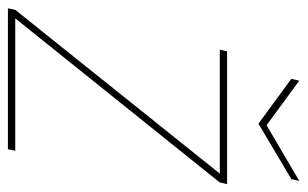

<svg xmlns="http://www.w3.org/2000/svg" viewBox="-180 -596 758 473"><g transform="rotate(90 198.5 -359.0)"><path d="M415 -540 411.1 -522 6.8 -18.1H333L329.1 0H-18.1L-14.2 -18.1L389.2 -522H84L87.9 -540ZM270 -637.2 407.2 -717.8 402.8 -698.2 266.1 -617.2 155.8 -698.2 160.2 -717.8Z"/></g></svg>

Font: SVN-Poppins Thin
Style: Italic
Weight: 100
Italic angle: -10°
Designer: Ninad Kale (Devanagari), Jonny Pinhorn (Latin)
Foundry: Indian Type Foundry
Version: Version 3.002 2017